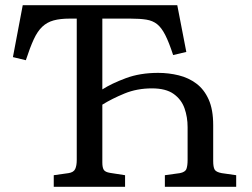

<svg xmlns="http://www.w3.org/2000/svg" viewBox="-20 -723 974 743"><path d="M188 0V-45L245 -53Q265 -56 271 -69Q277 -82 277 -104V-651H250Q213 -651 187.5 -644Q162 -637 143.5 -619.5Q125 -602 110.5 -570.5Q96 -539 80 -490L30 -502L68 -703H666L701 -522L650 -510Q634 -559 619.5 -587.5Q605 -616 588 -629.5Q571 -643 546.5 -647Q522 -651 484 -651H376V-377Q412 -400 467 -420.5Q522 -441 592 -441Q633 -441 671.5 -431.5Q710 -422 740 -399.5Q770 -377 787.5 -338Q805 -299 805 -239V-100Q805 -77 810.5 -67Q816 -57 838 -53L894 -45V0H618V-45L676 -53Q697 -57 701.5 -69.5Q706 -82 706 -104V-231Q706 -270 694 -304Q682 -338 652 -359.5Q622 -381 568 -381Q510 -381 461.5 -361Q413 -341 376 -318V-94Q376 -75 381.5 -66Q387 -57 406 -54L464 -45V0Z"/></svg>

Font: Literata 18pt
Style: Regular
Weight: 400
Designer: Latin by Veronika Burian and Jose Scaglione. Greek by Irene Vlachou. Cyrillic by Vera Evstafieva.
Foundry: TypeTogether
Version: Version 3.103;gftools[0.9.29]